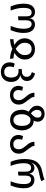

<svg xmlns="http://www.w3.org/2000/svg" viewBox="1602 -2394 1009 4252"><g transform="rotate(90 2106.0 -268.5)"><path d="M62 -288Q62 -416 112 -477.5Q162 -539 241 -539Q303 -539 338.5 -511Q374 -483 387 -422Q396 -480 432 -509.5Q468 -539 524 -539Q606 -539 658 -476.5Q710 -414 710 -288Q710 -206 693 -137.5Q676 -69 648 0H556Q588 -86 602.5 -152Q617 -218 617 -287Q617 -465 514 -465Q430 -465 430 -346V-172L342 -162V-346Q342 -415 319.5 -440Q297 -465 255 -465Q205 -465 180 -422.5Q155 -380 155 -289Q155 -217 168.5 -151Q182 -85 214 0H123Q95 -68 78.5 -136.5Q62 -205 62 -288Z M1065 -539Q1138 -539 1191 -509Q1244 -479 1271.5 -428Q1299 -377 1299 -316Q1299 -168 1149 -83Q1180 -74 1215 -68.5Q1250 -63 1273 -63L1285 12Q1161 12 1063 -39Q1027 -18 964.5 -3Q902 12 848 12V-63Q873 -63 911 -68.5Q949 -74 976 -83Q829 -167 829 -315Q829 -374 857.5 -425.5Q886 -477 939.5 -508Q993 -539 1065 -539ZM1064 -112Q1123 -149 1161.5 -197.5Q1200 -246 1200 -316Q1200 -385 1164.5 -425Q1129 -465 1065 -465Q1000 -465 964 -424.5Q928 -384 928 -315Q928 -245 966 -197Q1004 -149 1064 -112Z M1795 -8Q1795 55 1768.5 106Q1742 157 1692.5 186.5Q1643 216 1576 216Q1505 216 1456.5 189.5Q1408 163 1384.5 119Q1361 75 1361 22Q1361 -35 1390 -90L1469 -69Q1454 -27 1454 20Q1454 76 1485.5 109Q1517 142 1576 142Q1640 142 1669 98.5Q1698 55 1698 -15Q1698 -85 1664.5 -130Q1631 -175 1561 -175H1507L1513 -249H1561Q1613 -249 1647.5 -277.5Q1682 -306 1682 -355Q1682 -399 1657 -427Q1632 -455 1578 -471L1608 -541Q1684 -521 1729 -476Q1774 -431 1774 -361Q1774 -301 1739 -264Q1704 -227 1644 -213Q1713 -200 1754 -149Q1795 -98 1795 -8Z M2199 -385Q2246 -327 2271 -282Q2296 -237 2296 -178Q2296 -120 2268.5 -76.5Q2241 -33 2194 -9.5Q2147 14 2088 14Q2022 14 1975.5 -12Q1929 -38 1905.5 -79.5Q1882 -121 1882 -169Q1882 -225 1910 -276L1988 -255Q1975 -216 1975 -172Q1975 -121 2005 -90.5Q2035 -60 2088 -60Q2144 -60 2171.5 -93Q2199 -126 2199 -180Q2199 -225 2180.5 -257.5Q2162 -290 2122 -338Q2093 -372 2075.5 -396.5Q2058 -421 2046 -453.5Q2034 -486 2034 -527H2126Q2126 -492 2144 -461.5Q2162 -431 2199 -385Z M2867 -254Q2867 -176 2840 -116Q2813 -56 2761.5 -22Q2710 12 2639 12Q2531 12 2471 -59.5Q2411 -131 2411 -250Q2411 -331 2453 -399Q2392 -435 2357 -479Q2322 -523 2322 -587Q2322 -630 2342.5 -668Q2363 -706 2404 -729.5Q2445 -753 2501 -753Q2553 -753 2593 -732.5Q2633 -712 2654.5 -677Q2676 -642 2676 -600Q2676 -554 2651 -507Q2661 -509 2665 -509Q2720 -509 2766.5 -476Q2813 -443 2840 -384.5Q2867 -326 2867 -254ZM2492 -450Q2500 -459 2518 -475Q2555 -507 2570 -534.5Q2585 -562 2585 -600Q2585 -639 2563 -661Q2541 -683 2501 -683Q2458 -683 2435.5 -656Q2413 -629 2413 -587Q2413 -541 2435.5 -506Q2458 -471 2492 -450ZM2768 -254Q2768 -343 2734.5 -391.5Q2701 -440 2639 -440Q2617 -440 2591 -432L2574 -416Q2539 -383 2524.5 -343Q2510 -303 2510 -253Q2510 -158 2543 -110Q2576 -62 2639 -62Q2702 -62 2735 -110.5Q2768 -159 2768 -254Z M3286 -385Q3333 -327 3358 -282Q3383 -237 3383 -178Q3383 -120 3355.5 -76.5Q3328 -33 3281 -9.5Q3234 14 3175 14Q3109 14 3062.5 -12Q3016 -38 2992.5 -79.5Q2969 -121 2969 -169Q2969 -225 2997 -276L3075 -255Q3062 -216 3062 -172Q3062 -121 3092 -90.5Q3122 -60 3175 -60Q3231 -60 3258.5 -93Q3286 -126 3286 -180Q3286 -225 3267.5 -257.5Q3249 -290 3209 -338Q3180 -372 3162.5 -396.5Q3145 -421 3133 -453.5Q3121 -486 3121 -527H3213Q3213 -492 3231 -461.5Q3249 -431 3286 -385Z M3502 -308Q3502 -468 3553 -557Q3604 -646 3718 -684Q3747 -693 3820 -710Q3870 -720 3901.5 -729Q3933 -738 3954 -751L3993 -682Q3965 -666 3931.5 -656.5Q3898 -647 3847 -637Q3780 -624 3738 -610Q3691 -594 3649 -560Q3607 -526 3588 -465Q3613 -501 3639.5 -514Q3666 -527 3698 -527Q3801 -527 3827 -410Q3850 -527 3966 -527Q4017 -527 4059 -501.5Q4101 -476 4125.5 -424.5Q4150 -373 4150 -298Q4150 -209 4133 -139Q4116 -69 4088 0H3996Q4029 -87 4043 -154Q4057 -221 4057 -297Q4057 -382 4028.5 -417.5Q4000 -453 3958 -453Q3870 -453 3870 -334V-172L3782 -162V-334Q3782 -401 3759.5 -427Q3737 -453 3697 -453Q3595 -453 3595 -289Q3595 -217 3608.5 -151Q3622 -85 3654 0H3563Q3535 -69 3518.5 -140.5Q3502 -212 3502 -308Z"/></g></svg>

Font: Fira GO
Style: Regular
Weight: 400
Designer: Carrois Corporate
Foundry: Carrois Corporate GbR
Version: Version 0.300